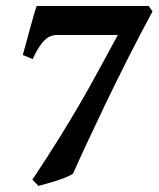

<svg xmlns="http://www.w3.org/2000/svg" viewBox="-20 -608 531 643"><path d="M490.7 -569.8Q448.2 -491.2 408 -411.4Q367.7 -331.5 332.5 -258.3Q297.4 -185.1 269.5 -125.2Q241.7 -65.4 224.6 -26.4Q212.9 -18.6 191.4 -10.5Q169.9 -2.4 147.2 3.9Q124.5 10.3 108.9 14.6L88.4 -6.3Q138.2 -81.1 176.8 -143.1Q215.3 -205.1 247.8 -261Q280.3 -316.9 310.5 -372.8Q340.8 -428.7 374.5 -490.7H168Q159.2 -490.7 147.7 -486.3Q136.2 -481.9 121.8 -465.1Q107.4 -448.2 89.4 -410.2L56.2 -423.8Q59.6 -435.1 65.7 -457.8Q71.8 -480.5 78.9 -506.3Q85.9 -532.2 92.3 -554.7Q98.6 -577.1 103 -587.9H478Z"/></svg>

Font: Gentium Book Plus
Style: Bold Italic
Weight: 700
Italic angle: -8°
Designer: Victor Gaultney, Annie Olsen, Iska Routamaa, Becca Hirsbrunner
Foundry: SIL International
Version: Version 6.101